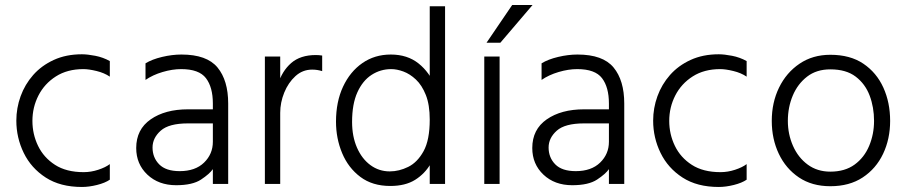

<svg xmlns="http://www.w3.org/2000/svg" viewBox="-20 -732 3607 764"><path d="M109 -251Q109 -198 131.5 -151.5Q154 -105 199 -76Q244 -47 313 -47Q342 -47 371 -56.5Q400 -66 417 -79V-17Q398 -4 366 4Q334 12 306 12Q220 12 162 -25.5Q104 -63 74.5 -123.5Q45 -184 45 -252Q45 -302 62 -349Q79 -396 112 -433.5Q145 -471 194 -493.5Q243 -516 306 -516Q328 -516 359 -510Q390 -504 417 -489V-427Q395 -442 364 -449.5Q333 -457 312 -457Q248 -457 202.5 -428Q157 -399 133 -352Q109 -305 109 -251Z M827 -168V-320Q827 -385 799.5 -421Q772 -457 701 -457Q666 -457 627 -445.5Q588 -434 559 -414V-480Q585 -496 625 -505.5Q665 -515 702 -515Q803 -515 845.5 -463.5Q888 -412 888 -320V0H827V-59Q814 -40 780 -17.5Q746 5 681 5Q611 5 566.5 -37Q522 -79 522 -143Q522 -217 579.5 -257Q637 -297 728 -297H839V-241H728Q652 -241 619.5 -212Q587 -183 587 -145Q587 -105 613.5 -78Q640 -51 695 -51Q757 -51 792 -85Q827 -119 827 -168Z M1034 0V-507H1095V0ZM1262 -511V-449Q1252 -452 1242.5 -453.5Q1233 -455 1222 -455Q1184 -455 1155.5 -429Q1127 -403 1111 -363.5Q1095 -324 1095 -283L1068 -280Q1070 -343 1086 -396Q1102 -449 1138.5 -481Q1175 -513 1237 -513Q1243 -513 1249 -512.5Q1255 -512 1262 -511Z M1751 -707V0H1690V-707ZM1690 -256Q1690 -315 1674.5 -354Q1659 -393 1635 -415.5Q1611 -438 1585 -447.5Q1559 -457 1537 -457Q1494 -457 1458.5 -434Q1423 -411 1402 -364.5Q1381 -318 1381 -247Q1381 -189 1400.5 -144.5Q1420 -100 1454 -75Q1488 -50 1531 -50Q1568 -50 1604.5 -68Q1641 -86 1665.5 -130.5Q1690 -175 1690 -256ZM1736 -256Q1736 -213 1726.5 -167Q1717 -121 1694 -81Q1671 -41 1632 -16.5Q1593 8 1533 8Q1462 8 1414 -28Q1366 -64 1341.5 -122.5Q1317 -181 1317 -248Q1317 -327 1345 -387Q1373 -447 1422 -481Q1471 -515 1535 -515Q1601 -515 1645.5 -479.5Q1690 -444 1713 -385.5Q1736 -327 1736 -256Z M1907 0V-507H1968V0ZM1916 -562 2018 -712H2099L1971 -562Z M2403 -168V-320Q2403 -385 2375.5 -421Q2348 -457 2277 -457Q2242 -457 2203 -445.5Q2164 -434 2135 -414V-480Q2161 -496 2201 -505.5Q2241 -515 2278 -515Q2379 -515 2421.5 -463.5Q2464 -412 2464 -320V0H2403V-59Q2390 -40 2356 -17.5Q2322 5 2257 5Q2187 5 2142.5 -37Q2098 -79 2098 -143Q2098 -217 2155.5 -257Q2213 -297 2304 -297H2415V-241H2304Q2228 -241 2195.5 -212Q2163 -183 2163 -145Q2163 -105 2189.5 -78Q2216 -51 2271 -51Q2333 -51 2368 -85Q2403 -119 2403 -168Z M2643 -251Q2643 -198 2665.5 -151.5Q2688 -105 2733 -76Q2778 -47 2847 -47Q2876 -47 2905 -56.5Q2934 -66 2951 -79V-17Q2932 -4 2900 4Q2868 12 2840 12Q2754 12 2696 -25.5Q2638 -63 2608.5 -123.5Q2579 -184 2579 -252Q2579 -302 2596 -349Q2613 -396 2646 -433.5Q2679 -471 2728 -493.5Q2777 -516 2840 -516Q2862 -516 2893 -510Q2924 -504 2951 -489V-427Q2929 -442 2898 -449.5Q2867 -457 2846 -457Q2782 -457 2736.5 -428Q2691 -399 2667 -352Q2643 -305 2643 -251Z M3284 9Q3211 9 3159 -26Q3107 -61 3079 -120Q3051 -179 3051 -251Q3051 -324 3080 -383.5Q3109 -443 3161.5 -478.5Q3214 -514 3284 -514Q3363 -514 3415.5 -478.5Q3468 -443 3495 -383.5Q3522 -324 3522 -251Q3522 -179 3494 -120Q3466 -61 3413 -26Q3360 9 3284 9ZM3284 -456Q3229 -456 3191.5 -427Q3154 -398 3134.5 -351.5Q3115 -305 3115 -251Q3115 -198 3135.5 -151.5Q3156 -105 3194 -77Q3232 -49 3284 -49Q3342 -49 3380.5 -77Q3419 -105 3438.5 -151.5Q3458 -198 3458 -251Q3458 -305 3440.5 -351.5Q3423 -398 3385 -427Q3347 -456 3284 -456Z"/></svg>

Font: Hind Variable Light
Style: Regular
Weight: 300
Designer: Manushi Parikh, Satya Rajpurohit
Foundry: Indian Type Foundry
Version: Version 3.000